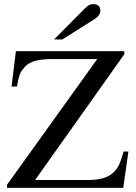

<svg xmlns="http://www.w3.org/2000/svg" viewBox="-20 -910 660 930"><path d="M389 -867Q403 -881 411.5 -885.5Q420 -890 431 -890Q466 -890 466 -858Q466 -835 436 -816L282 -719H242ZM577 0H14V-15L451 -624H237Q183 -624 152 -615.5Q121 -607 103 -589Q94 -579 87.5 -570.5Q81 -562 76.5 -551Q72 -540 69 -526Q66 -512 62 -491H36L57 -662H582V-647L150 -38H402Q444 -38 472 -45Q500 -52 519 -66Q531 -75 539.5 -85Q548 -95 554.5 -107.5Q561 -120 566.5 -137Q572 -154 579 -176H602Z"/></svg>

Font: STIXGeneralUnicodeRegular
Style: Regular
Weight: 400
Designer: MicroPress Inc., with final additions and corrections provided by Coen Hoffman, Elsevier (retired)
Version: Version 1.1.0